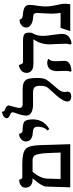

<svg xmlns="http://www.w3.org/2000/svg" viewBox="630 -1420 805 2106"><g transform="rotate(-90 1033.0 -367.5)"><path d="M329.1 -413.1H200.2Q127.9 -326.2 126 -247.1L122.1 -106H412.1Q411.1 -127 409.7 -169.4Q408.2 -212.4 407.2 -232.9Q402.8 -364.7 377 -394.5Q360.4 -412.6 329.1 -413.1ZM30.8 0 39.1 -264.2Q41.5 -311 119.1 -400.4Q125 -407.2 129.9 -413.1H121.1Q51.3 -413.1 32.2 -461.4Q27.3 -474.6 26.9 -488.8Q26.9 -521 48.3 -538.6Q69.8 -556.2 91.8 -558.1L113.8 -560.1Q122.6 -526.9 139.2 -525.9H293Q414.6 -525.9 453.6 -486.8Q488.8 -451.7 492.7 -346.7Q492.7 -343.3 493.2 -340.8L503.9 0Z M669.9 -230 653.8 -250Q695.3 -282.7 695.8 -360.8Q695.8 -401.9 650.4 -408.7Q644 -409.7 637.7 -410.2Q545.9 -414.6 535.2 -471.2Q534.2 -478.5 533.7 -484.9Q533.7 -515.6 554.2 -534.9Q574.7 -554.2 595.7 -558.1L616.7 -562Q622.6 -524.4 656.7 -522.5Q661.1 -522.5 667 -522Q739.3 -522 758.8 -495.1Q775.4 -471.2 775.9 -410.2Q775.9 -323.2 717.3 -264.6Q696.3 -244.1 669.9 -230Z M901.4 -556.2Q901.4 -525.4 933.1 -522.5Q938.5 -522 944.3 -522H1112.3Q1193.4 -522 1215.8 -474.1Q1230.5 -441.4 1230.5 -360.8Q1230.5 -295.4 1212.4 -263.2Q1198.2 -238.8 1147.5 -181.2Q1088.4 -116.2 1079.1 -84Q1076.7 -73.2 1076.2 -64Q1076.2 -53.2 1078.6 -43.9Q1080.6 -32.2 1080.6 -28.8Q1078.6 10.3 1026.4 11.2Q973.1 9.8 972.2 -33.2Q972.7 -87.4 1087.4 -205.1Q1128.4 -247.1 1136.7 -270Q1144.5 -293 1144.5 -332Q1144.5 -386.2 1116.2 -399.9Q1099.6 -407.7 1073.2 -408.2H922.4Q823.7 -416 817.4 -478Q817.9 -529.3 844.2 -595.2Q853 -615.2 853.5 -629.9Q852.5 -649.9 836.4 -654.8Q789.6 -674.3 788.6 -693.8Q788.6 -733.9 858.4 -750Q864.3 -722.7 874.5 -719.2Q928.2 -703.1 929.2 -674.8L908.7 -597.7L909.2 -597.2Q901.9 -575.2 901.4 -556.2Z M1414.1 -161.1Q1414.1 -149.9 1416 -110.8Q1418 -71.3 1418 -62Q1418 -9.8 1348.1 7.8Q1329.1 12.2 1307.1 14.2L1297.9 -1Q1307.6 -11.7 1308.1 -43.9Q1308.1 -47.4 1307.6 -59.1Q1307.1 -80.6 1307.1 -91.8Q1305.2 -127.4 1305.2 -140.1Q1305.2 -236.3 1375.5 -250.5Q1387.2 -252.4 1398.9 -252.9Q1418 -252.4 1438 -242.2V-234.9Q1414.6 -218.8 1414.1 -161.1ZM1691.9 -296.9Q1691.9 -256.3 1703.1 -192.9Q1713.9 -111.3 1713.9 -87.9Q1711.9 -2 1607.9 15.1L1596.2 -2Q1606 -21.5 1606 -53.2Q1606 -90.8 1603 -138.2Q1599.1 -202.1 1599.1 -224.1Q1599.6 -331.1 1655.8 -403.8H1384.8Q1311.5 -403.8 1291.5 -450.7Q1286.1 -463.4 1286.1 -477.1Q1286.1 -538.1 1355 -560.1Q1372.1 -564.5 1372.1 -564Q1383.3 -523.4 1399.9 -518.1H1643.1Q1712.4 -518.1 1723.6 -484.4Q1727.1 -473.1 1727.1 -457V-433.1Q1726.6 -419.9 1711.9 -395Q1691.9 -357.9 1691.9 -296.9Z M2014.6 -272.9Q2014.6 -218.8 2031.7 -143.1Q2044.4 -87.4 2044.4 -65.9Q2044.4 -26.9 2038.6 0H1744.6L1779.3 -106H1944.3Q1938 -137.7 1936.5 -183.1Q1935.5 -191.4 1935.5 -205.1Q1935.5 -233.9 1939.5 -291Q1943.4 -345.2 1943.4 -369.1Q1941.9 -401.9 1917.5 -403.8Q1809.1 -411.6 1787.6 -461.4Q1783.7 -471.2 1783.7 -481Q1783.7 -514.2 1805.2 -532.5Q1826.7 -550.8 1848.1 -553.7L1869.6 -556.2Q1878.4 -520.5 1918.5 -520Q2004.4 -515.6 2023.9 -480.5Q2031.2 -465.8 2031.7 -446.8Q2031.7 -411.1 2022.5 -359.9Q2014.6 -299.8 2014.6 -272.9Z"/></g></svg>

Font: Linux Libertine O
Style: Bold
Weight: 700
Designer: Philipp H. Poll
Foundry: Philipp H. Poll
Version: Version 5.0.0